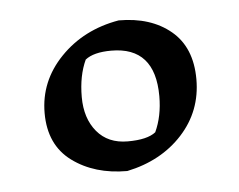

<svg xmlns="http://www.w3.org/2000/svg" viewBox="-33 -704 430 345"><g transform="rotate(-5 182.0 -531.5)"><path d="M192 -667Q250 -667 286 -637Q322 -607 322 -549.5Q322 -492 284 -450.5Q246 -409 184 -396Q125 -396 85 -425.5Q45 -455 45 -512.5Q45 -570 86.5 -613Q128 -656 192 -667ZM174 -614Q142 -614 127 -602Q114 -574 114 -535.5Q114 -497 134 -473Q154 -449 189.5 -449Q225 -449 240 -461Q253 -489 253 -525Q253 -614 174 -614Z"/></g></svg>

Font: Almendra
Style: Bold Italic
Weight: 700
Italic angle: -12°
Designer: Ana Sanfelippo
Foundry: Ana Sanfelippo
Version: Version 1.004